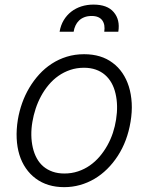

<svg xmlns="http://www.w3.org/2000/svg" viewBox="-20 -783 631 815"><path d="M55.8 -275.2Q61.8 -311.1 74 -345.5Q86.3 -380 104.6 -410.7Q122.9 -441.4 146.7 -467.5Q170.5 -493.6 199.8 -512.6Q229 -531.6 263.5 -542.3Q297.9 -552.9 337 -552.9Q409.8 -552.9 458.1 -516.3Q482.2 -498.6 499.6 -473Q517 -447.4 527 -415.5Q536.9 -383.5 539.1 -345.7Q541.2 -307.9 534.1 -265.6Q520.6 -183.9 480.1 -121.4Q459.9 -90.2 434.8 -65.5Q409.8 -40.8 380.9 -23.8Q351.9 -6.7 319.6 2.3Q287.3 11.4 252.5 11.4Q181.1 11.4 131.7 -25.2Q107.2 -43.3 89.7 -68.9Q72.1 -94.5 62.3 -126.2Q52.6 -158 50.8 -195.5Q49 -233 55.8 -275.2ZM119.3 -156.2Q125 -131.4 136.2 -111Q147.4 -90.6 164.2 -76.3Q181.1 -62.1 203.3 -54.3Q225.5 -46.5 253.2 -46.5Q284.1 -46.5 311.3 -55.6Q338.4 -64.6 361.3 -80.6Q384.2 -96.6 402.9 -118.4Q421.5 -140.3 435.7 -165.7Q449.9 -191.1 459.2 -219.1Q468.4 -247.2 472.7 -275.2Q482.2 -335.2 470.5 -385.3Q464.8 -410.5 453.5 -430.8Q442.1 -451 425.4 -465.4Q408.7 -479.8 386.4 -487.6Q364 -495.4 336.6 -495.4Q305.4 -495.4 278.1 -486.2Q250.7 -476.9 228 -460.9Q205.3 -445 186.8 -422.9Q168.3 -400.9 154.5 -375.4Q140.6 -349.8 131.4 -321.9Q122.2 -294 117.5 -265.6Q107.6 -207.4 119.3 -156.2ZM376.8 -763.5Q435.7 -763.5 462.7 -731.5Q490.4 -699.2 482.2 -648.4H422.6Q424.7 -663 422.8 -675.1Q420.8 -687.1 414.4 -696.2Q408 -705.3 396.8 -710.2Q385.7 -715.2 369 -715.2Q351.6 -715.2 338.2 -710Q324.9 -704.9 315.5 -695.8Q306.1 -686.8 300.4 -674.5Q294.7 -662.3 292.6 -648.4H233Q237.6 -675.8 250.5 -697.3Q263.5 -718.8 282.5 -733.5Q301.5 -748.2 325.6 -755.9Q349.8 -763.5 376.8 -763.5Z"/></svg>

Font: Inter P Light
Style: Italic
Weight: 300
Italic angle: 9.39999°
Designer: Rasmus Andersson
Foundry: rsms
Version: Version 3.018;git-588b23468